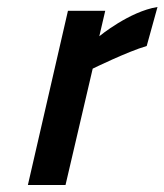

<svg xmlns="http://www.w3.org/2000/svg" viewBox="-20 -531 472 551"><path d="M168 0 246 -334C246 -334 346 -383 401 -399L432 -511C351 -498 265 -427 265 -427L282 -500H175L60 0Z"/></svg>

Font: RazerF5 SemiBold
Style: Italic
Weight: 600
Foundry: Razer Inc.
Version: Version 2